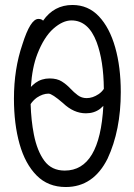

<svg xmlns="http://www.w3.org/2000/svg" viewBox="-20 -733 540 771"><path d="M244 18Q173 18 127 -28.5Q81 -75 58.5 -155Q36 -235 36 -337Q36 -456 70 -555Q102 -657 134 -657Q147 -657 153 -650Q197 -713 271 -713Q334 -713 377 -667.5Q420 -622 442.5 -543Q465 -464 465 -363Q465 -210 412 -96Q355 18 244 18ZM397 -376Q396 -489 368 -564Q335 -651 267 -651Q232 -651 194.5 -618Q157 -585 130 -516Q109 -462 104 -384Q112 -392 122 -400Q147 -418 179 -418Q209 -418 228 -406Q247 -394 262 -378Q277 -362 292.5 -350.5Q308 -339 328 -339Q352 -339 376 -355Q388 -363 397 -376ZM103 -315Q105 -249 116 -193Q129 -127 158 -87.5Q187 -48 240 -48Q381 -48 395 -308Q389 -302 382 -296Q358 -278 325 -278Q276 -278 233 -319Q189 -357 175 -357Q152 -357 128 -341Q113 -330 103 -315Z"/></svg>

Font: Moon Stars Kai T HW
Style: Regular
Weight: 400
Designer: GuiWonder
Version: Version 1.101